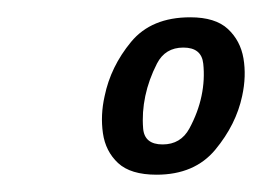

<svg xmlns="http://www.w3.org/2000/svg" viewBox="-20 -695 303 222"><path d="M101 -584Q108 -618 131.5 -646.5Q155 -675 200 -675Q229 -675 243.5 -661.5Q258 -648 261.5 -627.5Q265 -607 260 -584Q253 -551 229 -522Q205 -493 161 -493Q131 -493 116.5 -506.5Q102 -520 99 -541Q96 -562 101 -584ZM148 -584Q144 -565 145.5 -546.5Q147 -528 168 -528Q189 -528 199 -546.5Q209 -565 213 -584Q217 -603 215 -621.5Q213 -640 192 -640Q171 -640 161.5 -621.5Q152 -603 148 -584Z"/></svg>

Font: Epunda Sans SemiBold
Style: Italic
Weight: 600
Italic angle: -12.0243°
Designer: Simon Atzbach
Foundry: typofactur
Version: Version 2.204; ttfautohint (v1.8.4.7-5d5b)